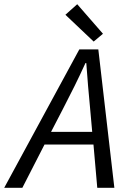

<svg xmlns="http://www.w3.org/2000/svg" viewBox="-73 -890 603 910"><path d="M371 -693 237 -820 293 -870 415 -730ZM227 -377 169 -265H364L354 -377Q349 -429 344.5 -481.5Q340 -534 336 -591H332Q306 -534 280.5 -482.5Q255 -431 227 -377ZM-53 0 303 -656H393L469 0H388L370 -205H138L33 0Z"/></svg>

Font: TypoPRO Source Sans Pro
Style: Italic
Weight: 400
Italic angle: -11°
Designer: Paul D. Hunt
Foundry: Adobe Systems Incorporated
Version: Version 1.075;PS 2.000;hotconv 1.0.86;makeotf.lib2.5.63406